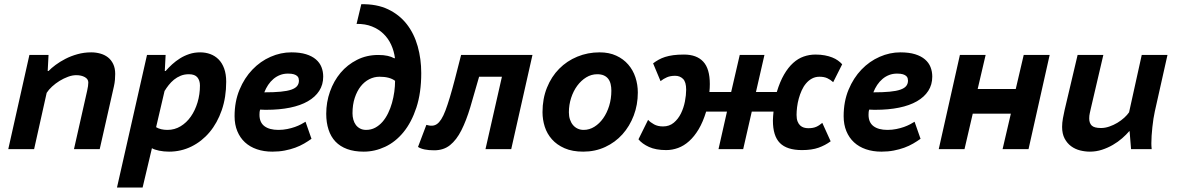

<svg xmlns="http://www.w3.org/2000/svg" viewBox="-20 -696 5494 896"><path d="M325.2 0 386.7 -272.5Q392.1 -296.4 392.1 -311Q392.1 -327.1 375.7 -336.2Q359.4 -345.2 335.9 -345.2Q317.4 -345.2 297.1 -337.6Q276.9 -330.1 257.8 -318.4Q238.8 -306.6 222.9 -292Q207 -277.3 197.8 -262.7L139.2 0H18.6L117.2 -439.5H206.5L202.6 -364.7H206.5Q219.2 -377.9 239.5 -393.1Q259.8 -408.2 285.4 -421.4Q311 -434.6 341.6 -443.1Q372.1 -451.7 405.8 -451.7Q427.7 -451.7 448 -446Q468.3 -440.4 483.6 -428.5Q499 -416.5 508.3 -397.2Q517.6 -377.9 517.6 -351.1Q517.6 -338.4 516.4 -323.5Q515.1 -308.6 511.7 -293.5L445.3 0Z M666 -439.5H752.9L749 -364.7H752.9Q766.6 -380.4 783.4 -395.8Q800.3 -411.1 820.1 -423.6Q839.8 -436 863.3 -443.8Q886.7 -451.7 914.1 -451.7Q939.5 -451.7 961.4 -443.6Q983.4 -435.5 1000 -418.9Q1016.6 -402.3 1026.1 -376.2Q1035.6 -350.1 1035.6 -314.5Q1035.6 -242.2 1014.9 -182.1Q994.1 -122.1 958 -79.1Q921.9 -36.1 873.3 -12.2Q824.7 11.7 769 11.7Q744.6 11.7 722.4 7.1Q700.2 2.4 689 -4.4L645.5 179.2H525.9ZM708.5 -102.5Q729.5 -89.8 761.7 -89.8Q794.9 -89.8 822.8 -106.7Q850.6 -123.5 870.6 -152.1Q890.6 -180.7 901.9 -218.3Q913.1 -255.9 913.1 -296.9Q913.1 -320.3 901.1 -335Q889.2 -349.6 861.3 -349.6Q840.3 -349.6 823 -342.5Q805.7 -335.4 791.7 -324Q777.8 -312.5 767.1 -298.8Q756.3 -285.2 748.5 -272V-273.9Z M1433.6 -48.3Q1418 -37.1 1399.2 -26.1Q1380.4 -15.1 1357.7 -6.8Q1335 1.5 1308.3 6.6Q1281.7 11.7 1251 11.7Q1211.4 11.7 1178.7 0.5Q1146 -10.7 1123 -32Q1100.1 -53.2 1087.4 -84Q1074.7 -114.7 1074.7 -153.8Q1074.7 -222.2 1097.7 -277.3Q1120.6 -332.5 1158 -371.3Q1195.3 -410.2 1242.7 -430.9Q1290 -451.7 1339.4 -451.7Q1379.9 -451.7 1408.2 -442.9Q1436.5 -434.1 1454.3 -418.7Q1472.2 -403.3 1480.2 -382.8Q1488.3 -362.3 1488.3 -338.4Q1488.3 -300.8 1469.7 -272Q1451.2 -243.2 1416.7 -223.4Q1382.3 -203.6 1333.3 -193.6Q1284.2 -183.6 1223.6 -183.6Q1216.8 -183.6 1209.7 -183.8Q1202.6 -184.1 1194.3 -184.6Q1191.9 -179.2 1191.4 -172.4Q1190.9 -165.5 1190.9 -160.2Q1190.9 -124.5 1214.1 -107.2Q1237.3 -89.8 1279.3 -89.8Q1300.8 -89.8 1320.3 -93.8Q1339.8 -97.7 1356.2 -103.5Q1372.6 -109.4 1385 -116Q1397.5 -122.6 1405.8 -127.9ZM1323.7 -352.5Q1303.7 -352.5 1286.9 -345.9Q1270 -339.4 1256.1 -327.6Q1242.2 -315.9 1231.4 -299.8Q1220.7 -283.7 1213.4 -265.1Q1258.8 -265.1 1289.6 -268.1Q1320.3 -271 1339.4 -277.6Q1358.4 -284.2 1366.7 -294.7Q1375 -305.2 1375 -319.8Q1375 -324.7 1373.5 -330.6Q1372.1 -336.4 1366.7 -341.3Q1361.3 -346.2 1351.3 -349.4Q1341.3 -352.5 1323.7 -352.5Z M1745.1 -439.5Q1771 -439.5 1789.1 -435.3Q1807.1 -431.2 1819.3 -424.3H1823.2Q1818.8 -458 1805.4 -487.3Q1792 -516.6 1769.5 -538.3Q1747.1 -560.1 1715.8 -572.5Q1684.6 -585 1644 -584.5L1666 -676.3Q1738.3 -677.7 1791 -652.6Q1843.8 -627.4 1878.2 -583.3Q1912.6 -539.1 1929.2 -480Q1945.8 -420.9 1945.8 -355Q1945.8 -262.7 1923.1 -193.8Q1900.4 -125 1863 -79.3Q1825.7 -33.7 1777.3 -11Q1729 11.7 1677.2 11.7Q1632.8 11.7 1599.9 -0.5Q1566.9 -12.7 1545.4 -35.4Q1523.9 -58.1 1513.2 -91.1Q1502.4 -124 1502.4 -165Q1502.4 -219.2 1520 -268.8Q1537.6 -318.4 1569.3 -356.2Q1601.1 -394 1646 -416.7Q1690.9 -439.5 1745.1 -439.5ZM1688.5 -89.8Q1711.9 -89.8 1731 -100.1Q1750 -110.4 1764.9 -127.4Q1779.8 -144.5 1791 -167.5Q1802.2 -190.4 1809.3 -215.8Q1816.4 -241.2 1820.1 -267.8Q1823.7 -294.4 1823.7 -318.8Q1798.8 -337.9 1751 -337.9Q1726.1 -337.9 1703.4 -326.4Q1680.7 -314.9 1663.3 -293Q1646 -271 1635.5 -239.3Q1625 -207.5 1625 -167.5Q1625 -151.9 1628.9 -137.7Q1632.8 -123.5 1640.6 -113Q1648.4 -102.5 1660.4 -96.2Q1672.4 -89.8 1688.5 -89.8Z M2322.3 -337.9H2215.8Q2193.8 -259.3 2174.8 -196Q2155.8 -132.8 2133.1 -87.9Q2110.4 -43 2080.3 -18.8Q2050.3 5.4 2006.3 5.4Q1954.6 5.4 1930.7 -10.3L1969.7 -113.3Q1974.6 -111.8 1982.2 -110.4Q1989.7 -108.9 1996.1 -109.4Q2008.3 -109.9 2018.8 -116.9Q2029.3 -124 2039.3 -139.6Q2049.3 -155.3 2058.8 -180.4Q2068.4 -205.6 2079.3 -241.9Q2090.3 -278.3 2103 -327.1Q2115.7 -376 2131.8 -439.5H2464.8L2365.7 0H2245.6Z M2511.7 -172.4Q2511.7 -235.4 2532.5 -286.9Q2553.2 -338.4 2589.4 -375Q2625.5 -411.6 2674.1 -431.6Q2722.7 -451.7 2778.3 -451.7Q2822.3 -451.7 2855.7 -436.3Q2889.2 -420.9 2911.6 -395Q2934.1 -369.1 2945.3 -335.2Q2956.5 -301.3 2956.5 -264.2Q2956.5 -207 2937.5 -157Q2918.5 -106.9 2884.8 -69.3Q2851.1 -31.7 2804.2 -10Q2757.3 11.7 2701.7 11.7Q2650.9 11.7 2614.7 -4.2Q2578.6 -20 2555.7 -45.9Q2532.7 -71.8 2522.2 -104.7Q2511.7 -137.7 2511.7 -172.4ZM2634.8 -171.9Q2634.8 -153.3 2639.9 -138.2Q2645 -123 2654.1 -112.3Q2663.1 -101.6 2675.8 -95.7Q2688.5 -89.8 2703.6 -89.8Q2730.5 -89.8 2753.9 -104.5Q2777.3 -119.1 2794.9 -144Q2812.5 -168.9 2822.8 -202.1Q2833 -235.4 2833 -272.9Q2833 -289.6 2829.6 -303.7Q2826.2 -317.9 2818.4 -328.1Q2810.5 -338.4 2797.9 -344Q2785.2 -349.6 2767.1 -349.6Q2739.7 -349.6 2715.8 -335Q2691.9 -320.3 2673.8 -295.9Q2655.8 -271.5 2645.3 -239.3Q2634.8 -207 2634.8 -171.9Z M3605 -266.6Q3619.6 -314.9 3638.9 -348.1Q3658.2 -381.3 3681.2 -402.1Q3704.1 -422.9 3730.5 -432.1Q3756.8 -441.4 3785.6 -441.4Q3809.6 -441.4 3828.9 -437.7Q3848.1 -434.1 3863.5 -428Q3878.9 -421.9 3890.4 -413.6Q3901.9 -405.3 3910.2 -396L3868.2 -312.5Q3855.5 -324.2 3840.6 -331.1Q3825.7 -337.9 3804.2 -337.9Q3784.7 -337.9 3769 -329.3Q3753.4 -320.8 3741.5 -306.6Q3729.5 -292.5 3721.2 -273.9Q3712.9 -255.4 3707.5 -235.6Q3702.1 -215.8 3699.7 -196Q3697.3 -176.3 3697.3 -159.7Q3697.3 -141.6 3701.9 -129.6Q3706.5 -117.7 3714.1 -110.6Q3721.7 -103.5 3731.4 -100.6Q3741.2 -97.7 3752 -97.7Q3763.7 -97.7 3772.9 -99.4Q3782.2 -101.1 3789.8 -104.5Q3797.4 -107.9 3804 -112.5Q3810.5 -117.2 3817.4 -122.6L3856.4 -36.6Q3831.5 -18.1 3800 -6.8Q3768.6 4.4 3722.7 4.4Q3652.3 4.4 3619.6 -28.6Q3586.9 -61.5 3586.9 -133.3Q3586.9 -142.1 3587.9 -154.3Q3588.9 -166.5 3589.8 -175.3H3488.3L3448.2 0H3333L3372.6 -175.3H3275.4Q3260.7 -127 3240.5 -93Q3220.2 -59.1 3196 -37.4Q3171.9 -15.6 3144.5 -5.6Q3117.2 4.4 3088.9 4.4Q3040.5 4.4 3008.5 -10.3Q2976.6 -24.9 2959.5 -45.9L3004.4 -136.7Q3015.1 -125 3032.5 -115.5Q3049.8 -106 3074.2 -106Q3103.5 -106 3124.3 -123.3Q3145 -140.6 3157.7 -166.5Q3170.4 -192.4 3176.3 -222.4Q3182.1 -252.4 3182.1 -277.3Q3182.1 -313.5 3167.5 -327.9Q3152.8 -342.3 3130.9 -342.3Q3108.4 -342.3 3092.5 -335.4Q3076.7 -328.6 3062.5 -317.4L3027.8 -400.4Q3040 -409.7 3053.5 -417.2Q3066.9 -424.8 3083.7 -430.2Q3100.6 -435.5 3121.8 -438.5Q3143.1 -441.4 3171.9 -441.4Q3231 -441.4 3261.7 -408.4Q3292.5 -375.5 3292.5 -303.7Q3292.5 -294.9 3292 -285.2Q3291.5 -275.4 3290.5 -266.6H3392.1L3432.1 -439.5H3547.4L3507.8 -266.6Z M4275.9 -48.3Q4260.3 -37.1 4241.5 -26.1Q4222.7 -15.1 4200 -6.8Q4177.2 1.5 4150.6 6.6Q4124 11.7 4093.3 11.7Q4053.7 11.7 4021 0.5Q3988.3 -10.7 3965.3 -32Q3942.4 -53.2 3929.7 -84Q3917 -114.7 3917 -153.8Q3917 -222.2 3939.9 -277.3Q3962.9 -332.5 4000.2 -371.3Q4037.6 -410.2 4085 -430.9Q4132.3 -451.7 4181.6 -451.7Q4222.2 -451.7 4250.5 -442.9Q4278.8 -434.1 4296.6 -418.7Q4314.5 -403.3 4322.5 -382.8Q4330.6 -362.3 4330.6 -338.4Q4330.6 -300.8 4312 -272Q4293.5 -243.2 4259 -223.4Q4224.6 -203.6 4175.5 -193.6Q4126.5 -183.6 4065.9 -183.6Q4059.1 -183.6 4052 -183.8Q4044.9 -184.1 4036.6 -184.6Q4034.2 -179.2 4033.7 -172.4Q4033.2 -165.5 4033.2 -160.2Q4033.2 -124.5 4056.4 -107.2Q4079.6 -89.8 4121.6 -89.8Q4143.1 -89.8 4162.6 -93.8Q4182.1 -97.7 4198.5 -103.5Q4214.8 -109.4 4227.3 -116Q4239.7 -122.6 4248 -127.9ZM4166 -352.5Q4146 -352.5 4129.2 -345.9Q4112.3 -339.4 4098.4 -327.6Q4084.5 -315.9 4073.7 -299.8Q4063 -283.7 4055.7 -265.1Q4101.1 -265.1 4131.8 -268.1Q4162.6 -271 4181.6 -277.6Q4200.7 -284.2 4209 -294.7Q4217.3 -305.2 4217.3 -319.8Q4217.3 -324.7 4215.8 -330.6Q4214.4 -336.4 4209 -341.3Q4203.6 -346.2 4193.6 -349.4Q4183.6 -352.5 4166 -352.5Z M4697.3 -165.5H4519.5L4481 0H4360.8L4459.5 -439.5H4579.6L4542.5 -280.8H4720.2L4757.3 -439.5H4878.4L4779.8 0H4658.7Z M5128.9 -439.5 5070.8 -190.9Q5068.4 -179.2 5065.7 -168Q5063 -156.7 5063 -143.1Q5063 -121.6 5074.7 -110.1Q5086.4 -98.6 5118.2 -98.6Q5137.2 -98.6 5157 -105.5Q5176.8 -112.3 5194.6 -123Q5212.4 -133.8 5226.6 -146.7Q5240.7 -159.7 5249 -171.9L5308.1 -439.5H5428.2L5369.1 -175.8Q5365.7 -161.1 5362.8 -142.1Q5359.9 -123 5357.7 -102.5Q5355.5 -82 5354.2 -62.3Q5353 -42.5 5353 -26.9Q5353 -20 5353.3 -14.9Q5353.5 -9.8 5354.5 0H5258.3L5251.5 -83.5L5250 -84Q5236.3 -67.9 5216.8 -50.8Q5197.3 -33.7 5173.3 -19.8Q5149.4 -5.9 5122.3 2.9Q5095.2 11.7 5066.4 11.7Q5043.5 11.7 5020.3 5.9Q4997.1 0 4978.5 -13.7Q4960 -27.3 4948.2 -49.6Q4936.5 -71.8 4936.5 -104Q4936.5 -123 4940.4 -144.3Q4944.3 -165.5 4948.2 -182.6L5008.8 -439.5Z"/></svg>

Font: PT Astra Sans
Style: Bold Italic
Weight: 700
Italic angle: -16°
Designer: A.Korolkova, I. Chaeva
Foundry: ParaType Ltd
Version: Version 1.002W